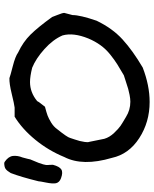

<svg xmlns="http://www.w3.org/2000/svg" viewBox="68 -780 711 886"><g transform="rotate(-90 423.0 -337.5)"><path d="M20 -434Q17 -450 23 -479.5Q29 -509 29 -515Q49 -596 67 -643Q77 -660 86 -666.5Q95 -673 114 -673L120 -670Q144 -653 146 -632Q148 -611 139 -589Q131 -560 130 -553Q127 -546 121.5 -532.5Q116 -519 113.5 -513Q111 -507 107 -493Q103 -479 104 -472Q105 -465 105 -448Q97 -418 83.5 -409.5Q70 -401 43 -411Q24 -418 20 -434ZM395 -2Q302 -2 228 -50Q154 -98 137 -176Q97 -311 141 -396Q171 -469 220.5 -529.5Q270 -590 327 -625H369Q386 -627 433 -638.5Q480 -650 505 -649Q515 -645 560 -633.5Q605 -622 623 -609Q672 -586 706 -551.5Q740 -517 787 -452Q787 -451 796.5 -427.5Q806 -404 806 -396L796 -358Q796 -323 770 -247Q735 -174 683.5 -127Q632 -80 554 -34Q471 -2 395 -2ZM396 -91Q410 -91 427.5 -94.5Q445 -98 455.5 -101Q466 -104 488.5 -111.5Q511 -119 518 -121Q549 -139 569 -151.5Q589 -164 614 -184Q639 -204 657 -229Q675 -254 688 -285Q716 -354 702 -404Q683 -448 639 -487.5Q595 -527 553 -544Q513 -554 487 -554Q439 -554 399 -521Q396 -514 384.5 -500Q373 -486 373 -485Q346 -478 332.5 -473Q319 -468 300 -456.5Q281 -445 269 -428Q232 -382 229 -369Q227 -363 222 -348Q217 -333 215 -325Q213 -317 210.5 -302Q208 -287 211 -280Q214 -264 225 -211Q232 -187 252 -166Q272 -145 284.5 -136.5Q297 -128 326 -111Q358 -91 396 -91Z"/></g></svg>

Font: Excalifont
Style: Regular
Weight: 400
Designer: Your Own Font Foundry (Virgil); Ján Filípek / DizajnDesign (Excalifont, modifications)
Foundry: Your Own Font Foundry (Virgil); Ján Filípek / DizajnDesign (Excalifont, modifications)
Version: Version 1.000;Glyphs 3.2 (3227)